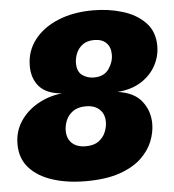

<svg xmlns="http://www.w3.org/2000/svg" viewBox="-52 -765 748 827"><g transform="rotate(-5 321.5 -352.0)"><path d="M287.1 13.7Q206.1 13.7 142.6 -6.8Q79.1 -27.3 42.7 -68.1Q6.3 -108.9 6.3 -170.4Q6.3 -226.1 35.2 -269.3Q64 -312.5 111.8 -339.4Q159.7 -366.2 216.3 -372.1Q149.9 -377.4 119.1 -412.1Q88.4 -446.8 88.4 -501.5Q88.4 -564.9 125.5 -613.5Q162.6 -662.1 228.5 -689.5Q294.4 -716.8 380.9 -716.8Q447.8 -716.8 507.8 -698.5Q567.9 -680.2 605.5 -641.1Q643.1 -602.1 643.1 -539.6Q643.1 -495.1 621.3 -455.1Q599.6 -415 557.6 -388.4Q515.6 -361.8 454.6 -357.4Q525.9 -348.1 559.1 -305.9Q592.3 -263.7 592.3 -208Q592.3 -170.9 576.9 -132.1Q561.5 -93.3 526.4 -60.1Q491.2 -26.9 432.4 -6.6Q373.5 13.7 287.1 13.7ZM298.8 -136.2Q334.5 -136.2 355.2 -151.9Q376 -167.5 385 -189.9Q394 -212.4 394 -232.9Q394 -267.6 372.6 -287.6Q351.1 -307.6 313.5 -307.6Q278.8 -307.6 257.8 -292.5Q236.8 -277.3 227.5 -254.9Q218.3 -232.4 218.3 -210.9Q218.3 -175.8 239.7 -156Q261.2 -136.2 298.8 -136.2ZM359.4 -428.2Q403.3 -428.2 424.1 -457.8Q444.8 -487.3 444.8 -520Q444.8 -552.7 426.3 -570.8Q407.7 -588.9 374.5 -588.9Q342.8 -588.9 323.7 -574.2Q304.7 -559.6 296.1 -538.3Q287.6 -517.1 287.6 -496.6Q287.6 -459.5 309.6 -443.8Q331.5 -428.2 359.4 -428.2Z"/></g></svg>

Font: Schibsted Grotesk Black
Style: Italic
Weight: 900
Italic angle: -12°
Designer: Bakken & Baeck AS, Henrik Kongsvoll
Foundry: Schibsted ASA
Version: Version 1.100;gftools[0.9.25]